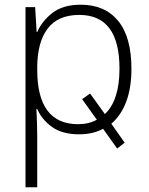

<svg xmlns="http://www.w3.org/2000/svg" viewBox="-20 -561 635 816"><path d="M316.4 9.8Q244.1 9.8 200.7 -21.7Q157.2 -53.2 138.2 -98.1H134.8Q136.2 -69.3 137.2 -38.6Q138.2 -7.8 138.2 17.1V234.9H88.4V-530.8H129.4L135.7 -424.8H138.2Q157.7 -470.7 202.6 -505.9Q247.6 -541 323.2 -541Q425.8 -541 482.2 -472.2Q538.6 -403.3 538.6 -269Q538.6 -187.5 516.4 -128.7Q494.1 -69.8 453.1 -35.2L509.8 45.4L478 70.3L418 -13.7Q375 9.8 316.4 9.8ZM316.9 -497.6Q226.6 -497.6 182.6 -439.7Q138.7 -381.8 138.2 -275.4V-264.6Q138.2 -33.2 312 -33.2Q357.4 -33.2 391.6 -52.2L329.1 -139.6L362.8 -163.6L425.8 -76.2Q487.8 -134.8 487.8 -269.5Q487.8 -497.6 316.9 -497.6Z"/></svg>

Font: Open Sans Light
Style: Regular
Weight: 300
Designer: Monotype Design Team
Foundry: Monotype Imaging Inc.
Version: Version 3.000; ttfautohint (v1.8.4)